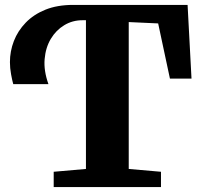

<svg xmlns="http://www.w3.org/2000/svg" viewBox="-20 -763 822 783"><path d="M199 0V-62.5L330.5 -74V-680.5H316Q275.5 -680.5 242 -660.2Q208.5 -640 187.2 -604.5Q166 -569 162 -521.8Q158 -474.5 177.5 -420H34Q30 -434 25.2 -459.8Q20.5 -485.5 20.5 -509.5Q20.5 -554 36.5 -595.5Q52.5 -637 84.8 -670.5Q117 -704 165.2 -723.5Q213.5 -743 278.5 -743H745L761 -442.5H673L625 -667.5L505 -673V-74L636.5 -62.5V0Z"/></svg>

Font: Merriweather 28pt Black
Style: Regular
Weight: 900
Version: Version 2.100